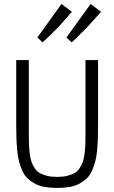

<svg xmlns="http://www.w3.org/2000/svg" viewBox="-20 -925 567 953"><path d="M309.6 -738.8 429.7 -905.3 481.4 -866.2 433.6 -813Q423.3 -800.3 398.9 -775.9Q374.5 -751.5 355.5 -732.9L335.9 -714.8ZM165.5 -738.8 285.2 -905.3 336.9 -866.2 289.6 -813Q279.3 -800.3 254.9 -775.9Q230.5 -751.5 210.9 -732.9L191.4 -714.8ZM404.3 -263.7V-627H466.8V-310.1Q466.8 -268.1 465.8 -238.5Q464.8 -209 461.7 -176Q458.5 -143.1 452.1 -120.8Q445.8 -98.6 435.8 -76.2Q425.8 -53.7 410.6 -39.6Q395.5 -25.4 375 -13.9Q354.5 -2.4 326.7 2.7Q298.8 7.8 263.7 7.8Q228.5 7.8 200.7 2.7Q172.9 -2.4 152.3 -13.9Q131.8 -25.4 116.7 -39.6Q101.6 -53.7 91.6 -76.2Q81.5 -98.6 75.2 -120.8Q68.8 -143.1 65.7 -176Q62.5 -209 61.5 -238.5Q60.5 -268.1 60.5 -310.1V-627H123V-263.7Q123 -230 123.8 -208.7Q124.5 -187.5 127.7 -162.1Q130.9 -136.7 136.5 -121.3Q142.1 -106 152.3 -90.1Q162.6 -74.2 177.5 -65.9Q192.4 -57.6 213.9 -52.2Q235.4 -46.9 263.7 -46.9Q292 -46.9 313.5 -52.2Q335 -57.6 349.9 -65.9Q364.7 -74.2 375 -90.1Q385.3 -106 390.9 -121.3Q396.5 -136.7 399.7 -162.1Q402.8 -187.5 403.6 -208.7Q404.3 -230 404.3 -263.7Z"/></svg>

Font: Anaheim
Style: Regular
Weight: 400
Designer: vernon adams
Foundry: vernon adams
Version: Version 1.002; ttfautohint (v0.93.5-3d13) -l 8 -r 50 -G 200 